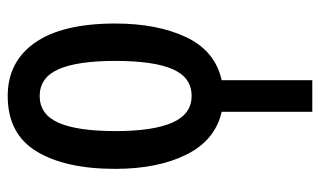

<svg xmlns="http://www.w3.org/2000/svg" viewBox="-186 -404 830 498"><g transform="rotate(-90 229.0 -155.0)"><path d="M188 240V5Q114 -12 77 -86.5Q40 -161 40 -271Q40 -401 85.5 -475.5Q131 -550 229 -550Q318 -550 367.5 -479Q417 -408 417 -271Q417 -162 381.5 -87Q346 -12 270 5V240ZM229 -73Q277 -73 298.5 -122Q320 -171 320 -271Q320 -369 298.5 -418Q277 -467 229 -467Q181 -467 159.5 -418Q138 -369 138 -270Q138 -173 160 -123Q182 -73 229 -73Z"/></g></svg>

Font: Noto Sans ExtraCondensed Medium
Style: Regular
Weight: 500
Width: 2
Designer: Monotype Design Team
Foundry: Monotype Imaging Inc.
Version: Version 2.013; ttfautohint (v1.8.4.7-5d5b)